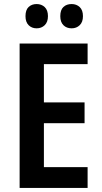

<svg xmlns="http://www.w3.org/2000/svg" viewBox="-20 -1022 503 949"><path d="M413 -93H77V-807H413V-705H197V-516H398V-413H197V-196H413ZM106 -942Q106 -973 121.5 -987.5Q137 -1002 161 -1002Q185 -1002 201 -987Q217 -972 217 -942Q217 -913 201 -897.5Q185 -882 161 -882Q137 -882 121.5 -897.5Q106 -913 106 -942ZM278 -942Q278 -973 293.5 -987.5Q309 -1002 334 -1002Q358 -1002 374 -987Q390 -972 390 -942Q390 -913 374 -897.5Q358 -882 334 -882Q309 -882 293.5 -897.5Q278 -913 278 -942Z"/></svg>

Font: Noto Sans Kannada UI Condensed SemiBold
Style: Regular
Weight: 600
Width: 3
Designer: Jelle Bosma - Monotype Design Team
Foundry: Monotype Imaging Inc.
Version: Version 2.005; ttfautohint (v1.8.4.7-5d5b)